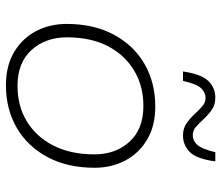

<svg xmlns="http://www.w3.org/2000/svg" viewBox="-68 -648 727 630"><g transform="rotate(90 295.0 -333.5)"><path d="M260 10Q196 10 151 -17Q106 -44 82.5 -89Q59 -134 59 -189Q59 -278 94 -343.5Q129 -409 190 -444.5Q251 -480 330 -480Q394 -480 439 -453Q484 -426 507.5 -381Q531 -336 531 -281Q531 -192 496 -126.5Q461 -61 400 -25.5Q339 10 260 10ZM262 -28Q329 -28 379.5 -59Q430 -90 458.5 -146.5Q487 -203 487 -280Q487 -350 445.5 -395.5Q404 -441 328 -441Q262 -441 211 -410Q160 -379 131.5 -323.5Q103 -268 103 -190Q103 -120 144.5 -74Q186 -28 262 -28ZM215 -571Q224 -632 246.5 -654.5Q269 -677 301 -677Q324 -677 340 -666Q356 -655 369.5 -640.5Q383 -626 395.5 -614.5Q408 -603 424 -603Q442 -603 455.5 -617.5Q469 -632 480 -677H510Q502 -616 479.5 -593.5Q457 -571 425 -571Q402 -571 386 -582Q370 -593 356.5 -607.5Q343 -622 330 -633.5Q317 -645 302 -645Q284 -645 270 -630.5Q256 -616 246 -571Z"/></g></svg>

Font: Gantari ExtraLight
Style: Italic
Weight: 250
Italic angle: -10°
Designer: Anugrah Pasau
Foundry: Lafontype
Version: Version 1.000